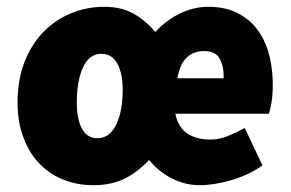

<svg xmlns="http://www.w3.org/2000/svg" viewBox="-20 -532 856 564"><path d="M206 -250Q203 -193 218 -159.5Q233 -126 266 -126Q299 -126 318 -159.5Q337 -193 340 -250Q343 -307 327 -340.5Q311 -374 278 -374Q245 -374 227 -340.5Q209 -307 206 -250ZM32 -250Q35 -312 56.5 -361Q78 -410 113 -443.5Q148 -477 192.5 -494.5Q237 -512 286 -512Q337 -512 373 -491.5Q409 -471 436 -438Q470 -474 510 -493Q550 -512 592 -512Q643 -512 680 -492.5Q717 -473 740 -439.5Q763 -406 773 -361Q783 -316 781 -266Q780 -243 776.5 -225Q773 -207 770 -198H495Q504 -156 531.5 -139Q559 -122 597 -122Q623 -122 647 -131.5Q671 -141 699 -156L751 -46Q709 -17 658.5 -2.5Q608 12 566 12Q525 12 486.5 -7Q448 -26 418 -62Q384 -26 345.5 -7Q307 12 254 12Q205 12 163 -5.5Q121 -23 91 -56.5Q61 -90 45 -139Q29 -188 32 -250ZM637 -302Q638 -335 626 -358.5Q614 -382 579 -382Q550 -382 529.5 -364Q509 -346 501 -302Z"/></svg>

Font: Kilde Sans Black
Style: Regular
Weight: 900
Italic angle: -3°
Designer: Paul D. Hunt
Foundry: Adobe Systems Incorporated
Version: Version 1.050;PS Version 1.000;hotconv 1.0.70;makeotf.lib2.5